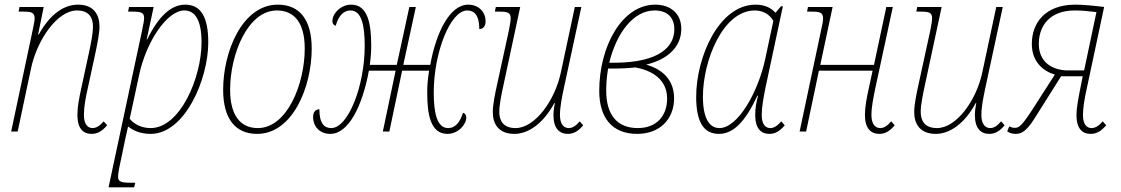

<svg xmlns="http://www.w3.org/2000/svg" viewBox="-20 -566 4821 826"><path d="M374 10C401 10 420 -3 441 -27L426 -44C410 -25 394 -15 378 -15C358 -15 341 -31 341 -71C341 -107 348 -144 358 -188L390 -336C399 -379 408 -422 408 -452C408 -501 385 -546 316 -546C257 -546 197 -508 147 -418H144L168 -536H64L60 -516H81C115 -516 129 -512 129 -487C129 -476 125 -459 120 -434L28 0H56L114 -274C140 -394 226 -521 311 -521C369 -521 380 -483 380 -451C380 -423 372 -382 362 -336L330 -188C320 -142 313 -107 313 -71C313 -13 338 10 374 10Z M447 240H557L562 220H539C498 220 488 214 488 194C488 184 492 158 497 137L520 27C524 10 527 -3 531 -22C551 -6 581 10 628 10C775 10 876 -224 876 -384C876 -491 845 -546 777 -546C716 -546 662 -496 613 -396H611L641 -536H535L531 -516H552C591 -516 600 -510 600 -487C600 -478 596 -458 591 -434ZM628 -15C587 -15 556 -33 538 -55L578 -241C608 -385 698 -521 773 -521C819 -521 847 -480 847 -384C847 -232 755 -15 628 -15Z M1086 10C1239 10 1321 -192 1321 -357C1321 -480 1270 -546 1175 -546C1023 -546 940 -345 940 -180C940 -57 991 10 1086 10ZM1089 -15C1014 -15 970 -70 970 -180C970 -333 1046 -521 1171 -521C1247 -521 1291 -467 1291 -357C1291 -204 1215 -15 1089 -15Z M1401 10C1481 10 1540 -114 1567 -262H1682L1627 0H1655L1710 -262H1826C1819 -218 1818 -193 1818 -167C1818 -76 1831 10 1905 10C1950 10 1986 -29 1986 -61C1986 -71 1981 -78 1972 -81C1957 -35 1936 -15 1908 -15C1860 -15 1846 -80 1846 -168C1846 -339 1917 -521 1990 -521C2020 -521 2042 -501 2042 -441C2060 -441 2069 -455 2069 -474C2069 -518 2036 -546 1994 -546C1917 -546 1857 -431 1831 -287H1715L1769 -536H1741L1687 -287H1571C1576 -324 1577 -349 1577 -369C1577 -460 1564 -546 1491 -546C1446 -546 1410 -508 1410 -475C1410 -465 1415 -458 1424 -455C1438 -503 1461 -521 1488 -521C1536 -521 1549 -456 1549 -368C1549 -197 1478 -15 1405 -15C1375 -15 1354 -35 1354 -96C1336 -96 1327 -82 1327 -63C1327 -18 1359 10 1401 10Z M2193 10C2251 10 2316 -32 2365 -123H2367C2364 -108 2361 -87 2361 -71C2361 -13 2387 10 2423 10C2449 10 2469 -3 2489 -27L2474 -44C2458 -25 2443 -15 2427 -15C2407 -15 2389 -30 2389 -71C2389 -107 2397 -144 2406 -188L2481 -536H2453L2393 -255C2368 -135 2282 -15 2198 -15C2140 -15 2128 -53 2128 -85C2128 -114 2137 -159 2146 -200L2218 -536H2113L2109 -516H2129C2164 -516 2177 -512 2177 -487C2177 -475 2173 -456 2169 -434L2118 -200C2110 -164 2100 -116 2100 -84C2100 -35 2123 10 2193 10Z M2721 10C2821 10 2880 -56 2880 -143C2880 -211 2843 -264 2760 -288C2863 -313 2911 -372 2911 -442C2911 -510 2862 -546 2799 -546C2656 -546 2558 -367 2558 -175C2558 -61 2612 10 2721 10ZM2796 -521C2851 -521 2881 -491 2881 -440C2881 -364 2816 -298 2627 -296H2601C2632 -424 2705 -521 2796 -521ZM2724 -15C2632 -15 2588 -76 2588 -175C2588 -199 2589 -228 2596 -271C2645 -271 2681 -272 2713 -276C2810 -258 2850 -206 2850 -142C2850 -67 2804 -15 2724 -15Z M3073 10C3133 10 3185 -39 3238 -154H3241C3233 -122 3229 -99 3229 -71C3229 -13 3254 10 3290 10C3316 10 3336 -3 3356 -27L3341 -44C3325 -25 3310 -15 3294 -15C3274 -15 3257 -30 3257 -71C3257 -105 3264 -142 3273 -188L3348 -539H3340L3316 -511C3299 -531 3271 -546 3231 -546C3072 -546 2975 -319 2975 -150C2975 -46 3004 10 3073 10ZM3075 -15C3032 -15 3004 -57 3004 -150C3004 -305 3090 -521 3227 -521C3258 -521 3289 -508 3307 -476L3272 -312C3241 -168 3154 -15 3075 -15Z M3763 10C3789 10 3809 -3 3829 -27L3814 -44C3798 -25 3783 -15 3767 -15C3747 -15 3729 -30 3729 -71C3729 -106 3737 -144 3746 -188L3821 -536H3793L3740 -287H3509L3562 -536H3456L3452 -516H3473C3507 -516 3521 -512 3521 -487C3521 -475 3517 -456 3512 -434L3420 0H3448L3503 -262H3734L3718 -188C3708 -142 3701 -106 3701 -71C3701 -13 3727 10 3763 10Z M4006 10C4064 10 4129 -32 4178 -123H4180C4177 -108 4174 -87 4174 -71C4174 -13 4200 10 4236 10C4262 10 4282 -3 4302 -27L4287 -44C4271 -25 4256 -15 4240 -15C4220 -15 4202 -30 4202 -71C4202 -107 4210 -144 4219 -188L4294 -536H4266L4206 -255C4181 -135 4095 -15 4011 -15C3953 -15 3941 -53 3941 -85C3941 -114 3950 -159 3959 -200L4031 -536H3926L3922 -516H3942C3977 -516 3990 -512 3990 -487C3990 -475 3986 -456 3982 -434L3931 -200C3923 -164 3913 -116 3913 -84C3913 -35 3936 10 4006 10Z M4348 10C4372 10 4393 3 4431 -57L4545 -238H4638L4628 -188C4619 -142 4611 -101 4611 -71C4611 -13 4636 10 4672 10C4699 10 4718 -3 4739 -27L4724 -44C4708 -25 4692 -15 4676 -15C4656 -15 4639 -30 4639 -71C4639 -102 4646 -144 4656 -188L4730 -536C4690 -541 4642 -546 4606 -546C4476 -546 4419 -467 4419 -377C4419 -300 4468 -260 4518 -245L4428 -105C4376 -23 4363 -16 4346 -16C4337 -16 4331 -18 4322 -22L4313 -1C4320 4 4333 10 4348 10ZM4576 -263C4503 -263 4449 -302 4449 -377C4449 -453 4494 -521 4604 -521C4631 -521 4656 -519 4697 -514L4644 -263Z"/></svg>

Font: Noto Serif Condensed Thin
Style: Italic
Weight: 100
Width: 3
Italic angle: -12°
Designer: Monotype Design Team
Foundry: Monotype Imaging Inc.
Version: Version 2.013